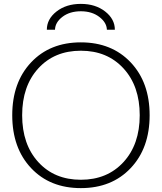

<svg xmlns="http://www.w3.org/2000/svg" viewBox="-20 -958 833 988"><path d="M571 -805H530Q529 -842 491 -871Q453 -900 396 -900Q339 -900 301.5 -871.5Q264 -843 263 -805H221Q221 -860 271 -899Q321 -938 396 -938Q471 -938 521 -899Q571 -860 571 -805ZM177 -124Q260 -33 396 -33Q532 -33 615.5 -124Q699 -215 699 -365Q699 -515 615.5 -606Q532 -697 396 -697Q260 -697 177 -606Q94 -515 94 -365Q94 -215 177 -124ZM652.5 -93Q555 10 396 10Q237 10 140 -93Q43 -196 43 -365Q43 -534 140 -637Q237 -740 396 -740Q555 -740 652.5 -637Q750 -534 750 -365Q750 -196 652.5 -93Z"/></svg>

Font: M PLUS 1p Light
Style: Regular
Weight: 300
Version: Version 1.061